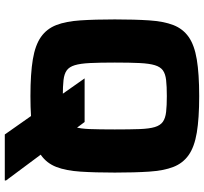

<svg xmlns="http://www.w3.org/2000/svg" viewBox="-45 -691 851 801"><g transform="rotate(90 380.5 -290.5)"><path d="M541 115 307 -218H489L733 110V115ZM381 8Q287 8 227.5 -2Q168 -12 134 -36Q100 -60 84.5 -100Q69 -140 65 -200.5Q61 -261 61 -344Q61 -427 65 -487.5Q69 -548 84.5 -588Q100 -628 134 -652Q168 -676 228 -686Q288 -696 381 -696Q474 -696 533.5 -686Q593 -676 627 -652Q661 -628 676.5 -588Q692 -548 696 -487.5Q700 -427 700 -344Q700 -261 696 -200.5Q692 -140 676.5 -100Q661 -60 627 -36Q593 -12 533.5 -2Q474 8 381 8ZM381 -127Q422 -127 447.5 -130Q473 -133 488 -143.5Q503 -154 510 -177Q517 -200 518.5 -240.5Q520 -281 520 -344Q520 -407 518.5 -447.5Q517 -488 510 -511Q503 -534 488 -544.5Q473 -555 447 -558Q421 -561 381 -561Q340 -561 314 -558Q288 -555 273.5 -544.5Q259 -534 252 -511Q245 -488 243 -447.5Q241 -407 241 -344Q241 -281 243 -240.5Q245 -200 252 -177Q259 -154 273.5 -143.5Q288 -133 314 -130Q340 -127 381 -127Z"/></g></svg>

Font: Saira SemiExpanded
Style: Bold
Weight: 700
Width: 6
Designer: Hector Gatti with collaboration of the Omnibus-Type team
Foundry: Omnibus-Type
Version: Version 1.101